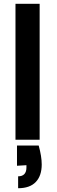

<svg xmlns="http://www.w3.org/2000/svg" viewBox="-20 -740 303 1017"><path d="M185 31Q193 60 197 85Q201 110 201 131Q201 191 169.5 224Q138 257 76 257V194Q98 194 109 182Q120 170 120 148V135L70 138V31ZM62 -720H190V0H62Z"/></svg>

Font: Albert Sans
Style: Bold
Weight: 700
Designer: Andreas Rasmussen
Foundry: a.Foundry
Version: Version 1.025